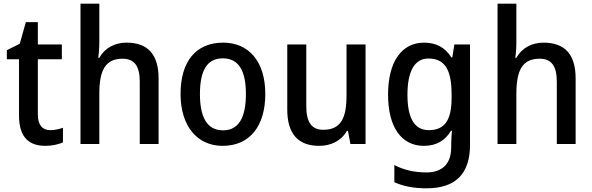

<svg xmlns="http://www.w3.org/2000/svg" viewBox="-20 -780 3209 1040"><path d="M252 -75C210 -75 185 -103 185 -159V-459H315V-539H185V-660H120L87 -543L17 -508V-459H83V-154C83 -32 141 10 226 10C263 10 297 2 321 -9V-88C302 -81 276 -75 252 -75Z M518 -558V-760H416V0H518V-272C518 -397 549 -462 644 -462C708 -462 737 -422 737 -338V0H839V-355C839 -487 779 -549 665 -549C603 -549 548 -521 518 -467H512C516 -491 518 -523 518 -558Z M1417 -271C1417 -450 1325 -549 1189 -549C1041 -549 958 -447 958 -271C958 -97 1048 10 1186 10C1334 10 1417 -98 1417 -271ZM1063 -270C1063 -396 1100 -464 1187 -464C1274 -464 1312 -395 1312 -271C1312 -145 1274 -74 1188 -74C1101 -74 1063 -146 1063 -270Z M1960 -539H1857V-263C1857 -141 1827 -77 1731 -77C1668 -77 1639 -118 1639 -205V-539H1536V-187C1536 -56 1594 10 1709 10C1771 10 1828 -16 1859 -71H1865L1878 0H1960Z M2277 -549C2156 -549 2082 -446 2082 -268C2082 -90 2155 10 2276 10C2343 10 2391 -18 2423 -72H2428C2426 -52 2424 -18 2424 0V18C2424 108 2375 154 2290 154C2225 154 2168 141 2116 114V207C2165 229 2220 240 2290 240C2452 240 2526 158 2526 3V-539H2441L2430 -469H2425C2390 -524 2341 -549 2277 -549ZM2300 -463C2388 -463 2426 -405 2426 -270V-247C2426 -129 2388 -75 2303 -75C2226 -75 2187 -138 2187 -267C2187 -394 2226 -463 2300 -463Z M2777 -558V-760H2675V0H2777V-272C2777 -397 2808 -462 2903 -462C2967 -462 2996 -422 2996 -338V0H3098V-355C3098 -487 3038 -549 2924 -549C2862 -549 2807 -521 2777 -467H2771C2775 -491 2777 -523 2777 -558Z"/></svg>

Font: Noto Sans Lao Looped SemiCondensed Medium
Style: Regular
Weight: 500
Width: 4
Designer: Mark Frömberg, Ben Mitchell
Foundry: The Fontpad Ltd
Version: Version 1.002